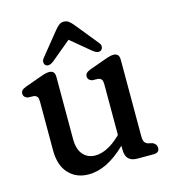

<svg xmlns="http://www.w3.org/2000/svg" viewBox="-98 -704 698 794"><g transform="rotate(-15 250.5 -307.5)"><path d="M67.5 -123V-331.5Q67.5 -346 63.5 -352Q59.5 -358 50 -360.5L22.5 -361.5Q5 -367.5 5 -382Q5 -390.5 10 -396.2Q15 -402 29 -407L93 -430Q109.5 -436 118.5 -438.2Q127.5 -440.5 135 -440.5Q159.5 -440.5 159.5 -413V-146.5Q159.5 -103 179.5 -80.2Q199.5 -57.5 232 -57.5Q255.5 -57.5 282.2 -70.2Q309 -83 338 -110.5L343 -115.5V-331.5Q343 -346 339 -352Q335 -358 325.5 -360.5L298 -361.5Q280.5 -367.5 280.5 -382Q280.5 -390.5 285.8 -396.2Q291 -402 304.5 -407L368.5 -430Q385 -436 394 -438.2Q403 -440.5 410.5 -440.5Q435 -440.5 435 -413V-84.5Q435 -68 440 -60.2Q445 -52.5 455 -49.5L473 -45.5Q490 -37 490 -21.5Q490 0 465 0H395.5Q345.5 0 345.5 -51V-68.5Q302 -27 262.8 -8Q223.5 11 185.5 11Q132.5 11 100 -24Q67.5 -59 67.5 -123ZM161.5 -477Q140.5 -462 128 -472.5Q123 -477 122.8 -485.8Q122.5 -494.5 130 -503.5L209 -601Q218.5 -612.5 227 -619.2Q235.5 -626 247 -626Q260 -626 268.8 -619.2Q277.5 -612.5 287 -601L366 -503.5Q374 -494 373.2 -485.8Q372.5 -477.5 367.5 -472.5Q354.5 -461.5 333.5 -477L247.5 -548.5Z"/></g></svg>

Font: Fraunces 144pt S100
Style: Regular
Weight: 400
Version: Version 1.000; ttfautohint (v1.8.3)